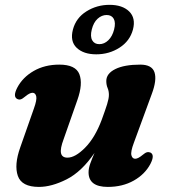

<svg xmlns="http://www.w3.org/2000/svg" viewBox="-20 -740 681 774"><path d="M586.5 -125Q605 -115.5 586.5 -79.5Q564.5 -37.5 519.2 -12Q474 13.5 414.5 13.5Q337 13.5 337 -45.5Q337 -61.5 344 -81Q351 -100.5 361 -123.5Q309 -47.5 248.5 -17Q188 13.5 137 13.5Q67.5 13.5 52 -30.8Q36.5 -75 61.5 -145.5L116.5 -302Q129.5 -338 126 -352Q122.5 -366 111 -366Q99.5 -366 81 -350.5Q70.5 -341.5 63.5 -339.5Q56.5 -337.5 49.5 -341Q31 -350.5 49.5 -386.5Q71.5 -428.5 116 -454Q160.5 -479.5 219 -479.5Q285 -479.5 300 -440.8Q315 -402 292 -337L236.5 -179Q222 -140.5 226 -122.5Q230 -104.5 252 -104.5Q283.5 -104.5 323.2 -144.8Q363 -185 390 -257Q404.5 -296.5 411.8 -319.8Q419 -343 419 -357.5Q419 -373 413.8 -385.2Q408.5 -397.5 408.5 -413.5Q408.5 -443.5 444.8 -461.5Q481 -479.5 545.5 -479.5Q592.5 -479.5 602.8 -448.5Q613 -417.5 592 -361.5L519.5 -164Q506 -128 509.8 -114Q513.5 -100 525 -100Q536.5 -100 555 -115.5Q565.5 -124.5 572.5 -126.2Q579.5 -128 586.5 -125ZM368 -521Q317 -521 289.2 -547.2Q261.5 -573.5 274 -621Q286.5 -668 328.5 -694.2Q370.5 -720.5 421.5 -720.5Q473.5 -720.5 500.8 -693.8Q528 -667 516 -621Q503.5 -574.5 461.8 -547.8Q420 -521 368 -521ZM410 -679.5Q390 -679.5 373.5 -664.5Q357 -649.5 350 -621Q343 -593 351.8 -577.5Q360.5 -562 380.5 -562Q400.5 -562 416.8 -577.8Q433 -593.5 440 -621Q447 -649 438.5 -664.2Q430 -679.5 410 -679.5Z"/></svg>

Font: Fraunces 9pt
Style: Bold Italic
Weight: 700
Italic angle: -16°
Version: Version 1.000;[b76b70a41]